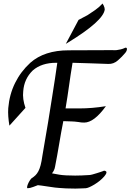

<svg xmlns="http://www.w3.org/2000/svg" viewBox="-20 -1080 746 1098"><path d="M694.9 -806.7Q706.7 -809.7 705.9 -798.5Q705.1 -787.2 694.9 -775.9Q679 -756.4 654.1 -734.6Q629.2 -712.8 598.5 -714.4Q546.7 -716.4 496.7 -717.9Q446.7 -719.5 394.9 -721Q383.6 -653.3 374.9 -590.3Q366.2 -527.2 354.9 -460H435.9Q469.2 -460 507.2 -463.1Q545.1 -466.2 585.6 -472.8Q517.9 -379 461.5 -379Q453.3 -379 445.1 -379.7Q436.9 -380.5 429.2 -382.1Q403.6 -385.6 389.7 -385.6Q375.9 -385.6 342.1 -387.2Q329.2 -322.6 318.5 -257.4Q307.7 -192.3 294.9 -127.2Q293.3 -116.4 288.5 -106.4Q283.6 -96.4 280.5 -93.3L277.4 -88.7Q290.3 -85.6 320.8 -80.8Q351.3 -75.9 409.7 -75.9Q427.2 -75.9 447.4 -76.7Q467.7 -77.4 490.3 -79Q496.4 -79 508.7 -82.3Q521 -85.6 533.1 -89.5Q545.1 -93.3 555.6 -96.7Q566.2 -100 569.2 -101.5Q577.4 -106.7 586.2 -100Q594.9 -93.3 575.9 -70.8Q553.3 -45.1 520.3 -25.1Q487.2 -5.1 470.8 -3.6Q463.1 -3.6 446.9 -2.6Q430.8 -1.5 411.3 -1.5Q383.6 -1.5 357.2 -2.6Q330.8 -3.6 319.5 -5.1Q312.8 -5.1 294.4 -7.4Q275.9 -9.7 254.9 -13.1Q233.8 -16.4 216.9 -18.7Q200 -21 196.4 -21Q188.7 -17.9 169.5 -10.8Q150.3 -3.6 138.5 -3.6Q133.8 -3.6 134.9 -10.8Q135.9 -17.9 139.7 -27.4Q143.6 -36.9 149.2 -45.9Q154.9 -54.9 160 -60Q174.4 -69.2 183.3 -78.2Q192.3 -87.2 199.5 -100.8Q206.7 -114.4 212.3 -135.4Q217.9 -156.4 222.6 -190.3Q242.1 -300 254.9 -380Q267.7 -460 277.4 -521Q287.2 -582.1 294.4 -629.7Q301.5 -677.4 307.7 -721H301.5Q217.9 -721 167.7 -677.4Q117.9 -629.2 112.8 -557.9Q107.7 -514.4 125.6 -463.1L33.8 -361.5Q29.2 -388.7 27.4 -413.6Q25.6 -438.5 27.2 -461.5Q33.8 -540 66.2 -605.4Q98.5 -670.8 153.3 -721Q233.8 -792.3 372.8 -792.3L622.6 -793.3Q633.8 -792.3 646.7 -793.3Q672.8 -796.4 692.3 -805.1ZM566.2 -1060Q569.2 -1054.9 572.8 -1048.7Q579 -1035.9 579 -1025.6Q570.8 -960 367.7 -835.9L356.4 -829.2L429.2 -966.2Q454.9 -979 480.5 -993.3Q501.5 -1006.7 524.1 -1022.6Q546.7 -1038.5 563.1 -1056.4Z"/></svg>

Font: MM Jasmine
Style: Regular
Weight: 400
Designer: Khon Soe Zaw Thu
Version: Version 1.00 July 11, 2016, initial release